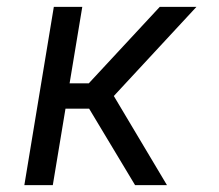

<svg xmlns="http://www.w3.org/2000/svg" viewBox="-20 -540 640 560"><path d="M374 0 240 -223H171L134 0H51L137 -520H220L183 -297H239L446 -520H553L312 -260L467 0Z"/></svg>

Font: Iosevka Aile Oblique
Style: Regular
Weight: 400
Italic angle: -9°
Designer: Belleve Invis
Foundry: Belleve Invis
Version: Version 31.1.0; ttfautohint (v1.8.4)